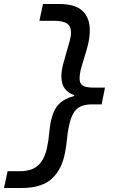

<svg xmlns="http://www.w3.org/2000/svg" viewBox="-22 -730 622 960"><path d="M-2 210 16 126H77Q136 126 168 97.5Q200 69 213 9Q218 -15 220.5 -32.5Q223 -50 224 -66Q226 -80 227.5 -94.5Q229 -109 233 -126Q245 -181 272 -209Q299 -237 349 -250V-254Q318 -265 301.5 -287.5Q285 -310 285 -348Q285 -377 293.5 -408.5Q302 -440 311 -471Q319 -498 326 -523Q333 -548 333 -567Q333 -599 313 -612.5Q293 -626 246 -626H175L193 -710H274Q354 -710 390.5 -675.5Q427 -641 427 -578Q427 -544 418.5 -509Q410 -474 399 -441Q390 -413 383 -386.5Q376 -360 376 -337Q376 -312 392 -302Q408 -292 445 -292H503L486 -208H436Q387 -208 361.5 -184.5Q336 -161 324 -105Q318 -78 316 -60.5Q314 -43 312 -27Q311 -14 309 0Q307 14 303 34Q287 119 236 164.5Q185 210 87 210Z"/></svg>

Font: Sometype Mono
Style: Bold Italic
Weight: 700
Italic angle: -12°
Monospace: yes
Designer: Ryoichi Tsunekawa
Foundry: Dharma Type
Version: Version 1.000; ttfautohint (v1.8.3)